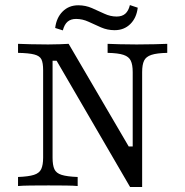

<svg xmlns="http://www.w3.org/2000/svg" viewBox="-20 -747 744 771"><path d="M502.4 4 207.3 -503.2H191.1V-113.7Q191.1 -83.9 198.4 -67.7Q205.6 -51.6 227.4 -44.8Q249.2 -37.9 291.9 -36.3V0Q275.8 -1.6 244.8 -2Q213.7 -2.4 175 -2.4Q134.7 -2.4 102.4 -2Q70.2 -1.6 52.4 0V-36.3Q94.4 -37.9 116.1 -44.8Q137.9 -51.6 145.6 -68.1Q153.2 -84.7 153.2 -113.7V-465.3Q153.2 -494.4 146.4 -508.5Q139.5 -522.6 117.7 -528.2Q96 -533.9 52.4 -534.7V-571Q71 -570.2 102.4 -569.4Q133.9 -568.5 173.4 -568.5Q199.2 -568.5 221 -569.4Q242.7 -570.2 255.6 -571L496.8 -158.9H512.9V-457.3Q512.9 -487.1 505.2 -503.2Q497.6 -519.4 476.2 -526.6Q454.8 -533.9 412.1 -534.7V-571Q428.2 -570.2 459.3 -569.4Q490.3 -568.5 529 -568.5Q569.4 -568.5 601.6 -569.4Q633.9 -570.2 651.6 -571V-534.7Q609.7 -533.9 587.9 -526.6Q566.1 -519.4 558.5 -503.2Q550.8 -487.1 550.8 -457.3V4ZM440.3 -625.8Q411.3 -625.8 385.5 -637.1Q359.7 -648.4 335.5 -659.7Q311.3 -671 285.5 -671Q264.5 -671 251.6 -660.1Q238.7 -649.2 232.3 -625L201.6 -634.7Q206.5 -675.8 231.5 -700.8Q256.5 -725.8 294.4 -725.8Q323.4 -725.8 349.2 -714.5Q375 -703.2 399.2 -691.9Q423.4 -680.6 448.4 -680.6Q470.2 -680.6 483.1 -691.9Q496 -703.2 501.6 -726.6L533.1 -716.1Q528.2 -675 503.2 -650.4Q478.2 -625.8 440.3 -625.8Z"/></svg>

Font: Playfair 9pt Light
Style: Regular
Weight: 300
Designer: Claus Eggers Sørensen
Foundry: Claus Eggers Sørensen
Version: Version 2.001;gftools[0.9.30]